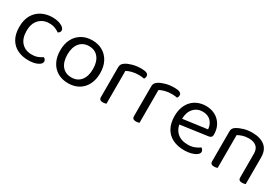

<svg xmlns="http://www.w3.org/2000/svg" viewBox="41 -1179 2756 1896"><g transform="rotate(30 1418.5 -231.0)"><path d="M289 -408Q221 -408 176 -362Q131 -316 131 -230Q131 -145 174.5 -99Q218 -53 289 -53Q331 -53 359 -64.5Q387 -76 409 -91Q420 -85 427 -76Q434 -67 434 -54Q434 -26 392.5 -6.5Q351 13 289 13Q220 13 165.5 -13.5Q111 -40 80 -94Q49 -148 49 -230Q49 -311 81 -365.5Q113 -420 167.5 -447.5Q222 -475 287 -475Q349 -475 389.5 -454Q430 -433 430 -406Q430 -394 423 -385Q416 -376 405 -371Q383 -386 356.5 -397Q330 -408 289 -408Z M970 -231Q970 -157 942 -102Q914 -47 863 -17Q812 13 743 13Q674 13 622.5 -17Q571 -47 543 -102Q515 -157 515 -231Q515 -306 543.5 -360.5Q572 -415 623.5 -445Q675 -475 743 -475Q811 -475 862 -445Q913 -415 941.5 -360.5Q970 -306 970 -231ZM743 -409Q676 -409 636.5 -361.5Q597 -314 597 -231Q597 -147 635.5 -100Q674 -53 743 -53Q811 -53 849.5 -100.5Q888 -148 888 -231Q888 -314 849.5 -361.5Q811 -409 743 -409Z M1174 -376V-218H1094V-370Q1094 -393 1102.5 -406.5Q1111 -420 1131 -433Q1157 -450 1202 -462.5Q1247 -475 1302 -475Q1382 -475 1382 -435Q1382 -425 1379 -416.5Q1376 -408 1371 -402Q1361 -404 1345 -406Q1329 -408 1313 -408Q1267 -408 1232 -398.5Q1197 -389 1174 -376ZM1094 -264 1174 -252V-2Q1169 0 1159 2.5Q1149 5 1137 5Q1116 5 1105 -3.5Q1094 -12 1094 -31Z M1551 -376V-218H1471V-370Q1471 -393 1479.5 -406.5Q1488 -420 1508 -433Q1534 -450 1579 -462.5Q1624 -475 1679 -475Q1759 -475 1759 -435Q1759 -425 1756 -416.5Q1753 -408 1748 -402Q1738 -404 1722 -406Q1706 -408 1690 -408Q1644 -408 1609 -398.5Q1574 -389 1551 -376ZM1471 -264 1551 -252V-2Q1546 0 1536 2.5Q1526 5 1514 5Q1493 5 1482 -3.5Q1471 -12 1471 -31Z M1872 -180 1868 -243 2170 -284Q2166 -339 2132 -374.5Q2098 -410 2038 -410Q1976 -410 1935.5 -365.5Q1895 -321 1895 -238V-216Q1902 -136 1947.5 -94.5Q1993 -53 2072 -53Q2114 -53 2148 -67Q2182 -81 2202 -97Q2213 -90 2219.5 -80.5Q2226 -71 2226 -59Q2226 -40 2204.5 -23.5Q2183 -7 2147.5 3Q2112 13 2068 13Q1991 13 1934.5 -15Q1878 -43 1847.5 -98.5Q1817 -154 1817 -234Q1817 -291 1833.5 -335.5Q1850 -380 1879.5 -411Q1909 -442 1950 -458.5Q1991 -475 2039 -475Q2100 -475 2146.5 -449Q2193 -423 2219.5 -376.5Q2246 -330 2246 -270Q2246 -248 2236 -238.5Q2226 -229 2208 -227Z M2762 -305V-203H2682V-301Q2682 -357 2650.5 -383Q2619 -409 2566 -409Q2526 -409 2495 -399Q2464 -389 2442 -376V-203H2362V-372Q2362 -393 2370.5 -406.5Q2379 -420 2400 -433Q2426 -448 2469 -461.5Q2512 -475 2566 -475Q2657 -475 2709.5 -433.5Q2762 -392 2762 -305ZM2362 -258H2442V-2Q2437 0 2427 2.5Q2417 5 2405 5Q2384 5 2373 -3.5Q2362 -12 2362 -31ZM2682 -258H2762V-2Q2757 0 2746.5 2.5Q2736 5 2725 5Q2703 5 2692.5 -3.5Q2682 -12 2682 -31Z"/></g></svg>

Font: Baloo Tammudu 2
Style: Regular
Weight: 400
Designer: Maithili Shingre, Omkar Shende and Ek Type
Foundry: Ek Type
Version: Version 1.700